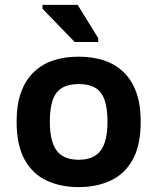

<svg xmlns="http://www.w3.org/2000/svg" viewBox="-20 -754 644 786"><path d="M302 12Q229 12 171.5 -14.5Q114 -41 81 -100Q48 -159 48 -256Q48 -328 67 -378.5Q86 -429 120.5 -461Q155 -493 201 -507.5Q247 -522 302 -522Q357 -522 403 -507.5Q449 -493 483.5 -461Q518 -429 537 -378.5Q556 -328 556 -256Q556 -159 523 -100Q490 -41 432.5 -14.5Q375 12 302 12ZM302 -100Q364 -100 392 -137.5Q420 -175 420 -256Q420 -311 408 -345Q396 -379 370 -394.5Q344 -410 302 -410Q261 -410 234.5 -394.5Q208 -379 196 -345Q184 -311 184 -256Q184 -175 212 -137.5Q240 -100 302 -100ZM286 -582 154 -718V-734H298L382 -598V-582Z"/></svg>

Font: AR One Sans
Style: Bold
Weight: 700
Designer: Niteesh Yadav
Foundry: Niteesh Yadav
Version: Version 1.001;gftools[0.9.33]